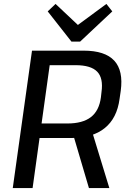

<svg xmlns="http://www.w3.org/2000/svg" viewBox="-20 -958 657 978"><path d="M143 -700H406Q515 -700 562 -649Q609 -598 595 -495L589 -454Q576 -356 513.5 -305.5Q451 -255 343 -255H176L187 -329H323Q401 -329 443 -361.5Q485 -394 494 -462L497 -489Q507 -560 475 -593Q443 -626 365 -626H211L237 -654L146 0H45ZM351 -278H452L537 0H433ZM552 -900 388 -746H344L223 -900L263 -938L400 -809H347L522 -938Z"/></svg>

Font: Pathway Extreme 28pt Medium
Style: Italic
Weight: 500
Italic angle: -8°
Designer: Eduardo Rodriguez Tunni
Foundry: Eduardo Rodriguez Tunni
Version: Version 1.001;gftools[0.9.26]